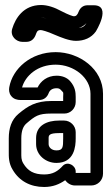

<svg xmlns="http://www.w3.org/2000/svg" viewBox="-20 -715 447 766"><path d="M282 -308V-328C282 -347 280 -368 260 -391C247 -406 227 -413 206 -413C168 -413 142 -391 130 -366H68C81 -413 130 -457 202 -457C276 -457 341 -404 341 -341V-25H282V-31C282 -55 250 -73 231 -54C211 -32 191 -19 156 -19C115 -19 91 -33 73 -63C64 -78 65 -89 65 -109V-163C65 -194 73 -212 86 -223C120 -252 133 -262 184 -262H237C262 -262 282 -283 282 -308ZM279 25H344C370 25 391 4 391 -22V-341C391 -440 296 -507 202 -507C103 -507 30 -441 17 -367C15 -357 16 -343 24 -333C34 -319 50 -316 62 -316H136C155 -316 168 -327 174 -343C178 -354 187 -363 206 -363C215 -363 219 -360 222 -357C236 -342 232 -349 232 -328V-312H184C123 -312 91 -292 54 -261C25 -237 15 -202 15 -163V-109C15 -91 14 -64 31 -37C57 7 101 31 156 31C191 31 217 20 240 4C248 15 262 25 279 25ZM236 -234H215C168 -234 124 -215 124 -164V-140C124 -96 163 -65 205 -65C277 -65 282 -131 282 -163V-188C282 -213 261 -234 236 -234ZM215 -184H232V-163C232 -127 231 -115 205 -115C185 -115 174 -128 174 -140V-164C174 -175 176 -184 215 -184ZM294 -603C307 -607 318 -615 325 -623C318 -611 310 -605 294 -603ZM166 -641C158 -643 150 -645 143 -645C150 -645 157 -644 166 -641ZM275 -650C271 -650 253 -656 226 -670C197 -686 169 -695 144 -695C73 -695 41 -641 29 -601C19 -571 45 -548 69 -548H85C106 -548 117 -562 122 -575C127 -588 128 -595 143 -595C147 -595 168 -590 199 -576C223 -566 256 -552 283 -552C316 -552 344 -564 362 -589C362 -589 428 -694 354 -694H329C312 -694 300 -684 294 -669C289 -655 283 -650 275 -650Z"/></svg>

Font: DIN Rundschrift
Style: MittelKont
Weight: 400
Version: Version 1.027